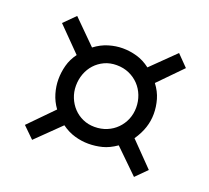

<svg xmlns="http://www.w3.org/2000/svg" viewBox="-93 -650 791 728"><g transform="rotate(20 302.5 -286.0)"><path d="M102.1 -36.1 57.1 -80.1 151.9 -176.8Q133.8 -201.7 125.5 -230Q117.2 -258.3 117.2 -286.1Q117.2 -314.9 124.8 -343Q132.3 -371.1 150.9 -396L57.1 -491.2L102.1 -536.1L195.8 -442.9Q222.2 -462.9 250.7 -471.4Q279.3 -480 307.1 -480Q335.9 -480 364.3 -471.9Q392.6 -463.9 418.9 -443.8L513.2 -536.1L557.1 -491.2L465.8 -397.9Q485.8 -371.6 493.9 -343.3Q502 -314.9 502 -286.1Q502 -257.3 492.9 -230Q483.9 -202.6 464.8 -174.8L557.1 -80.1L513.2 -36.1L418 -128.9Q389.2 -108.9 362.3 -102.1Q335.4 -95.2 307.1 -95.2Q279.3 -95.2 251.5 -103.3Q223.6 -111.3 198.2 -129.9ZM431.2 -286.1Q431.2 -311 422.4 -334Q413.6 -356.9 397.2 -374.3Q380.9 -391.6 357.9 -401.9Q335 -412.1 307.1 -412.1Q280.3 -412.1 258.3 -401.9Q236.3 -391.6 220.7 -374.5Q205.1 -357.4 196.5 -334.5Q188 -311.5 188 -286.1Q188 -261.2 197 -238.8Q206.1 -216.3 221.9 -199.5Q237.8 -182.6 259.5 -172.9Q281.2 -163.1 307.1 -163.1Q334 -163.1 356.7 -172.6Q379.4 -182.1 396 -199Q412.6 -215.8 421.9 -238Q431.2 -260.3 431.2 -286.1Z"/></g></svg>

Font: Clear Sans
Style: Italic
Weight: 400
Italic angle: -12°
Foundry: Intel Corporation
Version: Version 1.00